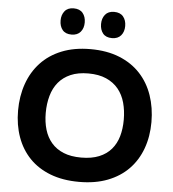

<svg xmlns="http://www.w3.org/2000/svg" viewBox="-67 -1125 1077 1196"><g transform="rotate(5 472.0 -527.0)"><path d="M674 -982Q674 -946 654.5 -923Q635 -900 598 -900Q560 -900 541.5 -923Q523 -946 523 -982Q523 -1017 542 -1040.5Q561 -1064 598 -1064Q636 -1064 655 -1041Q674 -1018 674 -982ZM421 -982Q421 -946 401.5 -923Q382 -900 345 -900Q307 -900 288.5 -923Q270 -946 270 -982Q270 -1017 289 -1040.5Q308 -1064 345 -1064Q383 -1064 402 -1041Q421 -1018 421 -982ZM889 -400Q889 -310 861.5 -234.5Q834 -159 781 -104.5Q728 -50 650.5 -20Q573 10 472 10Q370 10 292 -20Q214 -50 161.5 -104.5Q109 -159 82 -234.5Q55 -310 55 -400Q55 -490 82 -567Q109 -644 161.5 -700.5Q214 -757 292 -788.5Q370 -820 472 -820Q575 -820 653 -788.5Q731 -757 783.5 -700.5Q836 -644 862.5 -567Q889 -490 889 -400ZM716 -400Q716 -457 702.5 -506Q689 -555 659.5 -591Q630 -627 583.5 -647.5Q537 -668 472 -668Q407 -668 361 -648Q315 -628 285.5 -592.5Q256 -557 242 -507.5Q228 -458 228 -400Q228 -343 242 -296Q256 -249 285.5 -214.5Q315 -180 361 -161Q407 -142 472 -142Q537 -142 583.5 -161Q630 -180 659.5 -214.5Q689 -249 702.5 -296Q716 -343 716 -400Z"/></g></svg>

Font: TypoPRO Sinkin Sans
Style: 700 Bold
Weight: 700
Designer: Keith Bates
Foundry: K-Type
Version: Sinkin Sans (version 1.0)  by Keith Bates   •   © 2014   www